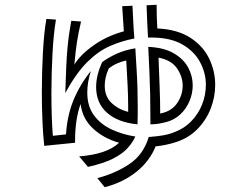

<svg xmlns="http://www.w3.org/2000/svg" viewBox="-20 -694 1040 803"><path d="M387 51Q461 32 520.5 -7.5Q580 -47 602 -121Q640 -124 662.5 -128Q685 -132 701 -138Q747 -154 778 -185Q809 -216 825 -256.5Q841 -297 841 -339Q841 -389 816.5 -434.5Q792 -480 742 -508.5Q692 -537 613 -537H599Q595 -606 593 -672L635 -674Q635 -623 638 -575Q722 -571 775.5 -536.5Q829 -502 854.5 -449.5Q880 -397 880 -339Q880 -288 861 -239.5Q842 -191 805 -153.5Q768 -116 714 -99Q695 -93 674 -88.5Q653 -84 631 -82Q606 -20 550.5 24.5Q495 69 418 89ZM534 -670Q536 -634 537.5 -600.5Q539 -567 542 -533Q489 -523 440 -501.5Q391 -480 345 -434.5Q299 -389 253 -305Q255 -368 257 -413Q259 -458 262 -491Q265 -524 269 -551.5Q273 -579 278 -607L319 -604Q308 -558 302 -519Q296 -480 291 -424Q318 -467 373 -505.5Q428 -544 498 -563L491 -668ZM311 -40Q428 -49 478 -97Q414 -115 369.5 -156Q325 -197 317 -259Q294 -195 294 -107V-97L165 -84Q160 -130 157.5 -188Q155 -246 155 -308Q155 -393 159.5 -475.5Q164 -558 174 -615L214 -612Q204 -553 199.5 -469.5Q195 -386 195 -303Q195 -254 196.5 -208Q198 -162 201 -126L256 -132Q261 -211 287.5 -275.5Q314 -340 360 -397Q352 -372 348.5 -349.5Q345 -327 345 -307Q345 -249 373.5 -211Q402 -173 448 -152Q494 -131 546 -123Q536 -100 515 -76Q494 -52 454.5 -31.5Q415 -11 348 4ZM609 -204Q609 -256 608 -299.5Q607 -343 605 -390Q603 -437 600 -498Q666 -495 707 -471Q748 -447 767 -411.5Q786 -376 786 -337Q786 -303 772.5 -271Q759 -239 734.5 -216Q710 -193 677 -184Q658 -179 642.5 -176.5Q627 -174 609 -174ZM555 -174Q473 -182 427.5 -222.5Q382 -263 382 -330Q382 -378 407 -434Q434 -454 468.5 -469.5Q503 -485 546 -492Q549 -440 551.5 -399.5Q554 -359 555 -323Q556 -287 556 -248Q556 -231 556 -212.5Q556 -194 555 -174ZM643 -453Q645 -391 647.5 -333Q650 -275 650 -219Q654 -220 657.5 -221Q661 -222 665 -223Q703 -234 723.5 -266.5Q744 -299 744 -336Q744 -374 720 -408.5Q696 -443 643 -453ZM516 -247Q516 -294 513.5 -340Q511 -386 508 -441Q489 -437 470.5 -429Q452 -421 435 -408Q426 -388 422 -370Q418 -352 418 -336Q418 -290 447 -263Q476 -236 516 -226Z"/></svg>

Font: Train One
Style: Regular
Weight: 400
Designer: Fontworks Inc.
Foundry: Fontworks Inc.
Version: Version 1.100